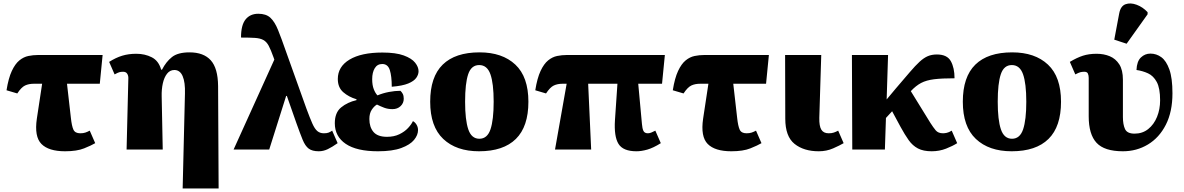

<svg xmlns="http://www.w3.org/2000/svg" viewBox="-20 -848 6717 1089"><path d="M78 -318 17 -336Q28 -405 47 -445.5Q66 -486 90 -505.5Q114 -525 141 -530.5Q168 -536 195 -536H562L546 -373H360L382 -180Q387 -133 396.5 -112.5Q406 -92 435 -92Q452 -92 464 -96Q476 -100 489 -107L520 -36Q498 -23 457 -6.5Q416 10 349 10Q256 10 215 -31.5Q174 -73 189 -175L219 -373H172Q143 -373 122 -363Q101 -353 78 -318Z M1016 221 1029 -317Q1031 -381 1016 -416Q1001 -451 969 -451Q944 -451 927.5 -430Q911 -409 903.5 -375Q896 -341 897 -301L903 0H698L708 -406Q708 -420 701 -430.5Q694 -441 678 -441Q666 -441 657 -438.5Q648 -436 630 -426L599 -497Q637 -521 673 -532Q709 -543 753 -543Q802 -543 841 -523Q880 -503 894 -453H899Q922 -498 955.5 -524.5Q989 -551 1055 -551Q1135 -551 1175.5 -506Q1216 -461 1217 -360L1220 221Z M1305 0 1536 -510 1531 -524Q1516 -566 1504 -588.5Q1492 -611 1474 -621Q1456 -631 1426.5 -633Q1397 -635 1347 -635Q1347 -706 1373 -738Q1399 -770 1445 -770Q1489 -770 1513.5 -747.5Q1538 -725 1557 -678Q1576 -631 1601 -559L1718 -232Q1738 -178 1751.5 -147.5Q1765 -117 1780 -104.5Q1795 -92 1817 -92Q1834 -92 1844 -96Q1854 -100 1864 -107L1895 -36Q1864 -14 1839 -2Q1814 10 1788 10Q1751 10 1731 -5Q1711 -20 1696.5 -55.5Q1682 -91 1661 -150L1607 -304H1603L1507 0Z M2124 10Q2003 10 1941 -32Q1879 -74 1879 -149Q1879 -209 1914.5 -238.5Q1950 -268 2002 -280V-285Q1958 -298 1927 -325Q1896 -352 1896 -400Q1896 -470 1962.5 -510Q2029 -550 2149 -550Q2225 -550 2270 -533.5Q2315 -517 2334.5 -492.5Q2354 -468 2354 -444Q2354 -425 2341 -406.5Q2328 -388 2295.5 -374.5Q2263 -361 2202 -356Q2202 -416 2191 -450.5Q2180 -485 2148 -485Q2120 -485 2105.5 -461Q2091 -437 2091 -399Q2091 -365 2100 -342Q2109 -319 2121 -307Q2152 -320 2186.5 -326.5Q2221 -333 2251 -333Q2259 -326 2264.5 -315.5Q2270 -305 2270 -288Q2270 -263 2252 -246Q2234 -229 2206 -229Q2180 -229 2159 -237Q2138 -245 2118 -255Q2102 -246 2088.5 -225.5Q2075 -205 2075 -173Q2075 -127 2098.5 -99.5Q2122 -72 2175 -72Q2215 -72 2245 -86.5Q2275 -101 2294.5 -122Q2314 -143 2322 -161Q2334 -155 2342.5 -141Q2351 -127 2351 -110Q2351 -82 2328.5 -54.5Q2306 -27 2256 -8.5Q2206 10 2124 10Z M2697 10Q2568 10 2494 -60Q2420 -130 2420 -271Q2420 -412 2491 -481.5Q2562 -551 2700 -551Q2829 -551 2903 -481.5Q2977 -412 2977 -271Q2977 -130 2906 -60Q2835 10 2697 10ZM2699 -61Q2744 -61 2762 -114.5Q2780 -168 2780 -271Q2780 -375 2761.5 -427Q2743 -479 2698 -479Q2653 -479 2635.5 -427Q2618 -375 2618 -271Q2618 -168 2636 -114.5Q2654 -61 2699 -61Z M3128 0 3194 -373H3171Q3142 -373 3121 -363Q3100 -353 3077 -318L3016 -336Q3027 -405 3046 -445.5Q3065 -486 3089 -505.5Q3113 -525 3140 -530.5Q3167 -536 3194 -536H3751L3735 -373H3600L3621 -145Q3623 -119 3629.5 -105.5Q3636 -92 3655 -92Q3665 -92 3676 -97Q3687 -102 3697 -107L3728 -36Q3685 -9 3651.5 0.5Q3618 10 3590 10Q3514 10 3488 -32Q3462 -74 3468 -167L3482 -373H3316L3333 0Z M3857 -318 3796 -336Q3807 -405 3826 -445.5Q3845 -486 3869 -505.5Q3893 -525 3920 -530.5Q3947 -536 3974 -536H4341L4325 -373H4139L4161 -180Q4166 -133 4175.5 -112.5Q4185 -92 4214 -92Q4231 -92 4243 -96Q4255 -100 4268 -107L4299 -36Q4277 -23 4236 -6.5Q4195 10 4128 10Q4035 10 3994 -31.5Q3953 -73 3968 -175L3998 -373H3951Q3922 -373 3901 -363Q3880 -353 3857 -318Z M4624 10Q4539 10 4486.5 -32Q4434 -74 4434 -175L4433 -536H4638L4627 -180Q4626 -133 4638.5 -112.5Q4651 -92 4680 -92Q4697 -92 4709 -96Q4721 -100 4734 -107L4765 -36Q4743 -23 4705.5 -6.5Q4668 10 4624 10Z M4814 0 4812 -536H5017L5009 -284L5060 -345Q5108 -401 5140 -438.5Q5172 -476 5196 -498Q5220 -520 5242.5 -529.5Q5265 -539 5294 -539Q5352 -539 5373 -501Q5394 -463 5394 -404Q5322 -404 5278 -398.5Q5234 -393 5204.5 -377.5Q5175 -362 5146 -331L5257 -151Q5273 -126 5287 -109Q5301 -92 5329 -92Q5337 -92 5349.5 -94.5Q5362 -97 5378 -107L5409 -36Q5384 -20 5346 -5Q5308 10 5264 10Q5217 10 5186.5 -6Q5156 -22 5134 -53Q5112 -84 5088 -128L5040 -217L5005 -179L4999 0Z M5718 10Q5589 10 5515 -60Q5441 -130 5441 -271Q5441 -412 5512 -481.5Q5583 -551 5721 -551Q5850 -551 5924 -481.5Q5998 -412 5998 -271Q5998 -130 5927 -60Q5856 10 5718 10ZM5720 -61Q5765 -61 5783 -114.5Q5801 -168 5801 -271Q5801 -375 5782.5 -427Q5764 -479 5719 -479Q5674 -479 5656.5 -427Q5639 -375 5639 -271Q5639 -168 5657 -114.5Q5675 -61 5720 -61Z M6349 10Q6244 10 6199.5 -38Q6155 -86 6155 -188V-406Q6155 -420 6150.5 -430.5Q6146 -441 6130 -441Q6118 -441 6108 -438.5Q6098 -436 6079 -426L6048 -497Q6088 -521 6122 -532Q6156 -543 6200 -543Q6241 -543 6274.5 -529Q6308 -515 6328.5 -483Q6349 -451 6349 -396V-184Q6349 -142 6361 -116Q6373 -90 6415 -90Q6460 -90 6492.5 -116Q6525 -142 6542.5 -185Q6560 -228 6560 -279Q6560 -348 6541 -383Q6522 -418 6491.5 -432Q6461 -446 6426 -451Q6428 -500 6451 -522Q6474 -544 6505 -544Q6539 -544 6567 -523.5Q6595 -503 6612.5 -454Q6630 -405 6630 -319Q6630 -214 6592.5 -140.5Q6555 -67 6491 -28.5Q6427 10 6349 10ZM6370 -600 6300 -623 6328 -772Q6336 -814 6364 -824Q6392 -834 6427 -821Q6462 -808 6489 -779V-767Z"/></svg>

Font: Noto Serif Black
Style: Regular
Weight: 900
Designer: Monotype Design Team
Foundry: Monotype Imaging Inc.
Version: Version 2.014; ttfautohint (v1.8.4.7-5d5b)